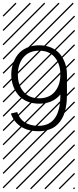

<svg xmlns="http://www.w3.org/2000/svg" viewBox="-23 -978 577 1424"><path d="M109.4 -425.3Q109.4 -348.1 150.9 -298.6Q192.4 -249 267.6 -249Q342.8 -249 383.8 -298.3Q424.8 -347.7 424.8 -425.3Q424.8 -502.9 383.8 -552.5Q342.8 -602.1 267.6 -602.1Q192.4 -602.1 150.9 -552.5Q109.4 -502.9 109.4 -425.3ZM267.6 -209Q215.8 -209 175 -227.3Q134.3 -245.6 109.9 -276.9Q85.4 -308.1 73 -345.9Q60.5 -383.8 60.5 -425.3Q60.5 -466.8 73 -504.9Q85.4 -543 109.9 -574Q134.3 -605 175 -623.5Q215.8 -642.1 267.6 -642.1Q319.3 -642.1 359.9 -623.5Q400.4 -605 424.6 -573.7Q448.7 -542.5 461.2 -504.6Q473.6 -466.8 473.6 -425.3V-274.4Q473.6 -249 471.7 -225.8Q469.7 -202.6 464.1 -174.8Q458.5 -147 449.2 -123.8Q439.9 -100.6 423.6 -77.9Q407.2 -55.2 385.7 -39.6Q364.3 -23.9 332.8 -14.4Q301.3 -4.9 262.7 -4.9Q183.6 -4.9 130.9 -39.8Q78.1 -74.7 57.6 -136.2L104.5 -147Q138.7 -44.9 262.7 -44.9Q424.8 -44.9 424.8 -274.4V-277.3Q368.7 -209 267.6 -209ZM526.9 410.6 533.7 417.5 525.4 425.8 518.6 418.9ZM526.9 304.7 533.7 311.5 419.4 425.8 412.6 418.9ZM526.9 198.7 533.7 205.6 313.5 425.8 306.6 418.9ZM526.9 92.3 533.7 99.1 207.5 425.8 200.7 418.9ZM526.9 -13.2 533.7 -6.3 101.6 425.8 94.7 418.9ZM526.9 -119.1 533.7 -112.3 3.4 418 -3.4 411.1ZM526.9 -225.6 533.7 -218.8 3.4 311.5 -3.4 304.7ZM526.9 -331.5 533.7 -324.7 3.4 205.6 -3.4 198.7ZM526.9 -438 533.7 -431.2 3.4 99.1 -3.4 92.3ZM526.9 -543.5 533.7 -536.6 3.4 -6.3 -3.4 -13.2ZM526.9 -649.4 533.7 -642.6 3.4 -112.3 -3.4 -119.1ZM526.9 -755.9 533.7 -749 3.4 -218.8 -3.4 -225.6ZM526.9 -861.8 533.7 -855 3.4 -324.7 -3.4 -331.5ZM516.6 -958 523.4 -951.2 3.4 -431.2 -3.4 -438ZM411.1 -958 418 -951.2 3.4 -536.6 -3.4 -543.5ZM305.2 -958 312 -951.2 3.4 -642.6 -3.4 -649.4ZM198.7 -958 205.6 -951.2 3.4 -749 -3.4 -755.9ZM92.3 -958 99.1 -951.2 3.4 -855 -3.4 -861.8Z"/></svg>

Font: AzarMehrMSRS2
Style: Regular
Weight: 1
Designer: Amin Abedi
Version: Version 1.00